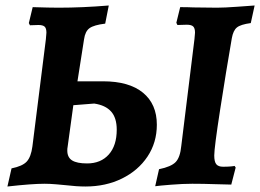

<svg xmlns="http://www.w3.org/2000/svg" viewBox="-20 -669 947 699"><path d="M217 5Q208 4 184.5 2Q161 0 142 0Q96 0 7 10L22 -56Q62 -64 77.5 -81Q93 -98 98 -136L147 -526L149 -550Q149 -566 142.5 -572Q136 -578 120 -578L89 -577L85 -585L99 -643Q161 -641 193 -641Q280 -641 376 -649L363 -583Q322 -578 306 -566.5Q290 -555 286 -526L262 -373H355Q450 -373 500.5 -331.5Q551 -290 551 -215Q551 -150 517 -99Q483 -48 424 -19Q365 10 291 10Q259 10 217 5ZM760 -103Q760 -80 767.5 -71Q775 -62 792 -62Q808 -62 819.5 -63Q831 -64 834 -65L838 -59L822 3Q806 3 763 1.5Q720 0 680 0Q646 0 602 3.5Q558 7 545 9L559 -53Q603 -62 619.5 -79Q636 -96 640 -138L688 -527Q690 -545 690 -550Q690 -566 683.5 -572.5Q677 -579 660 -579L626 -578L622 -586L636 -643Q664 -643 684 -642L770 -641Q797 -641 844.5 -644.5Q892 -648 907 -649L893 -585Q856 -580 842.5 -569Q829 -558 824 -530Q803 -409 781.5 -270Q760 -131 760 -103ZM405 -197Q405 -240 384.5 -263Q364 -286 323 -292L247 -286L226 -133Q225 -129 225 -121Q225 -96 242.5 -85Q260 -74 297 -74Q347 -74 376 -106.5Q405 -139 405 -197Z"/></svg>

Font: Alegreya SC
Style: Bold Italic
Weight: 700
Italic angle: -7°
Designer: Juan Pablo del Peral
Foundry: Huerta Tipografica
Version: Version 2.007; ttfautohint (v1.6)